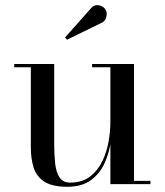

<svg xmlns="http://www.w3.org/2000/svg" viewBox="-20 -705 630 735"><path d="M237.5 10Q179.5 10 149.5 -9.8Q119.5 -29.5 108.8 -63.5Q98 -97.5 98 -141V-447.5H34.5V-460H187.5V-154Q187.5 -112 191.2 -78.5Q195 -45 208.2 -25.5Q221.5 -6 249 -6Q294.5 -6 324.8 -29.2Q355 -52.5 372 -88.5Q389 -124.5 395.8 -164Q402.5 -203.5 402.5 -236L410.5 -239.5Q410.5 -205.5 404.2 -162.8Q398 -120 380.5 -80.8Q363 -41.5 328.5 -15.8Q294 10 237.5 10ZM402.5 0V-447.5H332.5V-460H493V-12.5H556V0ZM236.5 -553 229 -561.5 328 -673Q337.5 -684 348.8 -685Q360 -686 369.8 -681Q379.5 -676 384 -667.5Q389 -659.5 388.5 -649.5Q388 -639.5 383.5 -631.2Q379 -623 370.5 -618.5Z"/></svg>

Font: Bodoni Moda 18pt
Style: Regular
Weight: 400
Designer: Owen Earl
Foundry: indestructible type
Version: Version 2.005